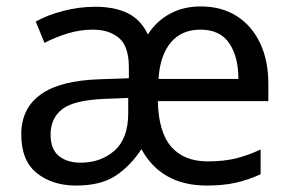

<svg xmlns="http://www.w3.org/2000/svg" viewBox="-20 -566 904 596"><path d="M603 -546Q668 -546 715 -516Q762 -486 787.5 -432Q813 -378 813 -306V-252H470Q472 -156 511.5 -110.5Q551 -65 625 -65Q675 -65 713 -74.5Q751 -84 789 -102V-25Q749 -7 710.5 1.5Q672 10 622 10Q481 10 419 -103Q385 -51 339 -20.5Q293 10 216 10Q143 10 94.5 -28.5Q46 -67 46 -149Q46 -229 106 -272.5Q166 -316 290 -320L380 -323V-357Q380 -422 349.5 -448Q319 -474 268 -474Q228 -474 189.5 -462Q151 -450 118 -433L91 -499Q126 -519 176 -532Q226 -545 275 -545Q337 -545 377.5 -524.5Q418 -504 439 -459Q465 -500 507 -523Q549 -546 603 -546ZM602 -474Q544 -474 510.5 -434.5Q477 -395 472 -321H720Q720 -390 691.5 -432Q663 -474 602 -474ZM303 -259Q209 -255 173 -227Q137 -199 137 -148Q137 -103 162.5 -82Q188 -61 230 -61Q293 -61 335.5 -98.5Q378 -136 378 -214V-262Z"/></svg>

Font: Noto Sans Nushu
Style: Regular
Weight: 400
Designer: Lisa Huang
Foundry: Lisa Huang
Version: Version 1.003; ttfautohint (v1.8.4.7-5d5b)